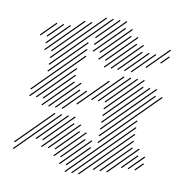

<svg xmlns="http://www.w3.org/2000/svg" viewBox="-89 -875 965 1000"><g transform="rotate(10 393.0 -375.0)"><path d="M142.9 -102.9 290 -250 285.7 -254.3 138.6 -107.1ZM178.6 -102.9 325.7 -250 321.4 -254.3 174.3 -107.1ZM178.6 -67.1 325.7 -214.3 321.4 -218.6 174.3 -71.4ZM214.3 -67.1 361.4 -214.3 357.1 -218.6 210 -71.4ZM250 -67.1 361.4 -178.6 357.1 -182.9 245.7 -71.4ZM250 -31.4 397.1 -178.6 392.9 -182.9 245.7 -35.7ZM285.7 -31.4 397.1 -142.9 392.9 -147.1 281.4 -35.7ZM285.7 4.3 432.9 -142.9 428.6 -147.1 281.4 0ZM321.4 4.3 432.9 -107.1 428.6 -111.4 317.1 0ZM321.4 40 647.1 -285.7 642.9 -290 317.1 35.7ZM392.9 40 647.1 -214.3 642.9 -218.6 388.6 35.7ZM464.3 4.3 647.1 -178.6 642.9 -182.9 460 0ZM357.1 40 647.1 -250 642.9 -254.3 352.9 35.7ZM464.3 -138.6 754.3 -428.6 750 -432.9 460 -142.9ZM464.3 -210 718.6 -464.3 714.3 -468.6 460 -214.3ZM464.3 -245.7 682.9 -464.3 678.6 -468.6 460 -250ZM464.3 -174.3 718.6 -428.6 714.3 -432.9 460 -178.6ZM642.9 -31.4 718.6 -107.1 714.3 -111.4 638.6 -35.7ZM607.1 -31.4 682.9 -107.1 678.6 -111.4 602.9 -35.7ZM535.7 4.3 682.9 -142.9 678.6 -147.1 531.4 0ZM500 4.3 647.1 -142.9 642.9 -147.1 495.7 0ZM678.6 -31.4 718.6 -71.4 714.3 -75.7 674.3 -35.7ZM464.3 -281.4 647.1 -464.3 642.9 -468.6 460 -285.7ZM464.3 -352.9 611.4 -500 607.1 -504.3 460 -357.1ZM428.6 -352.9 575.7 -500 571.4 -504.3 424.3 -357.1ZM464.3 -317.1 647.1 -500 642.9 -504.3 460 -321.4ZM392.9 -352.9 540 -500 535.7 -504.3 388.6 -357.1ZM35.7 -31.4 254.3 -250 250 -254.3 31.4 -35.7ZM250 -281.4 361.4 -392.9 357.1 -397.1 245.7 -285.7ZM214.3 -281.4 325.7 -392.9 321.4 -397.1 210 -285.7ZM35.7 -67.1 218.6 -250 214.3 -254.3 31.4 -71.4ZM178.6 -281.4 325.7 -428.6 321.4 -432.9 174.3 -285.7ZM142.9 -281.4 290 -428.6 285.7 -432.9 138.6 -285.7ZM142.9 -317.1 290 -464.3 285.7 -468.6 138.6 -321.4ZM107.1 -317.1 290 -500 285.7 -504.3 102.9 -321.4ZM71.4 -317.1 325.7 -571.4 321.4 -575.7 67.1 -321.4ZM71.4 -352.9 325.7 -607.1 321.4 -611.4 67.1 -357.1ZM142.9 -460 325.7 -642.9 321.4 -647.1 138.6 -464.3ZM142.9 -495.7 432.9 -785.7 428.6 -790 138.6 -500ZM142.9 -531.4 397.1 -785.7 392.9 -790 138.6 -535.7ZM142.9 -567.1 325.7 -750 321.4 -754.3 138.6 -571.4ZM107.1 -567.1 290 -750 285.7 -754.3 102.9 -571.4ZM107.1 -602.9 218.6 -714.3 214.3 -718.6 102.9 -607.1ZM107.1 -638.6 182.9 -714.3 178.6 -718.6 102.9 -642.9ZM71.4 -638.6 147.1 -714.3 142.9 -718.6 67.1 -642.9ZM321.4 -317.1 468.6 -464.3 464.3 -468.6 317.1 -321.4ZM428.6 -531.4 575.7 -678.6 571.4 -682.9 424.3 -535.7ZM392.9 -567.1 540 -714.3 535.7 -718.6 388.6 -571.4ZM392.9 -602.9 540 -750 535.7 -754.3 388.6 -607.1ZM357.1 -602.9 504.3 -750 500 -754.3 352.9 -607.1ZM357.1 -638.6 504.3 -785.7 500 -790 352.9 -642.9ZM357.1 -674.3 468.6 -785.7 464.3 -790 352.9 -678.6ZM428.6 -567.1 575.7 -714.3 571.4 -718.6 424.3 -571.4ZM500 -531.4 611.4 -642.9 607.1 -647.1 495.7 -535.7ZM535.7 -531.4 647.1 -642.9 642.9 -647.1 531.4 -535.7ZM464.3 -531.4 611.4 -678.6 607.1 -682.9 460 -535.7ZM571.4 -531.4 682.9 -642.9 678.6 -647.1 567.1 -535.7ZM642.9 -567.1 754.3 -678.6 750 -682.9 638.6 -571.4ZM714.3 -602.9 754.3 -642.9 750 -647.1 710 -607.1Z"/></g></svg>

Font: Gossip High Needlepoint
Style: Regular
Weight: 100
Width: 7
Designer: Deborah Khodanovich
Version: Version 1.001;Glyphs 3.3.1 (3343)